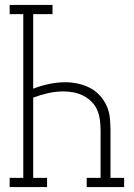

<svg xmlns="http://www.w3.org/2000/svg" viewBox="-20 -755 540 775"><path d="M19 0V-37H74V-698H19V-735H192V-698H114V-397Q145 -409 178 -416Q211 -423 244 -423Q269 -423 294.5 -417.5Q320 -412 342.5 -400.5Q365 -389 382.5 -370Q400 -351 410.5 -327.5Q421 -304 423.5 -278.5Q426 -253 426 -228V-37H481V0H330V-37H386V-228Q386 -248 383.5 -269Q381 -290 373 -309.5Q365 -329 350 -344Q335 -359 316.5 -368.5Q298 -378 277.5 -382Q257 -386 236 -386Q205 -386 174 -379Q143 -372 114 -361V-37H170V0Z"/></svg>

Font: Iosevka Curly Slab Extralight
Style: Regular
Weight: 200
Monospace: yes
Designer: Belleve Invis
Foundry: Belleve Invis
Version: Version 22.1.2; ttfautohint (v1.8.4)